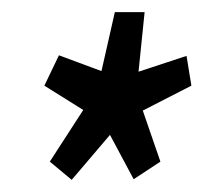

<svg xmlns="http://www.w3.org/2000/svg" viewBox="-20 -710 335 316"><path d="M98 -414 62 -444 117 -529 53 -569 77 -619 147 -593 169 -690H218L208 -592L287 -618L295 -569L215 -528L244 -444L200 -415L161 -488Z"/></svg>

Font: Georama Extra Condensed SemiBold
Style: Italic
Weight: 600
Width: 2
Italic angle: -9°
Designer: Jean-Baptiste Levee
Foundry: Production Type
Version: Version 1.000